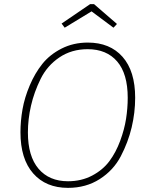

<svg xmlns="http://www.w3.org/2000/svg" viewBox="-20 -899 730 929"><path d="M293 -765 278 -785 416 -879H435L546 -783L529 -765L423 -844ZM405 -693Q512 -693 573 -624Q634 -555 634 -426Q634 -354 617 -282.5Q600 -211 564.5 -143Q529 -75 462.5 -32.5Q396 10 309 10Q202 10 140.5 -60Q79 -130 79 -259Q79 -314 89 -370.5Q99 -427 124 -486Q149 -545 185 -590Q221 -635 278 -664Q335 -693 405 -693ZM404 -661Q326 -661 267 -621Q208 -581 176.5 -517Q145 -453 130 -387.5Q115 -322 115 -258Q115 -143 166.5 -82.5Q218 -22 309 -22Q374 -22 426 -49.5Q478 -77 509.5 -119.5Q541 -162 561.5 -217.5Q582 -273 590 -324.5Q598 -376 598 -426Q598 -542 547 -601.5Q496 -661 404 -661Z"/></svg>

Font: Fira Sans UltraLight
Style: Italic
Weight: 200
Italic angle: -8°
Designer: Carrois Corporate & Edenspiekermann AG
Foundry: Carrois Corporate GbR & Edenspiekermann AG
Version: Version 4.203;PS 004.203;hotconv 1.0.88;makeotf.lib2.5.64775